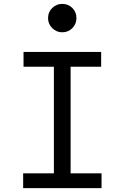

<svg xmlns="http://www.w3.org/2000/svg" viewBox="-20 -967 640 987"><path d="M99 0V-76H257V-624H101V-700H500V-624H343V-76H502V0ZM227 -874Q227 -905 248.5 -926Q270 -947 300 -947Q331 -947 352 -926Q373 -905 373 -874Q373 -844 352 -822.5Q331 -801 300 -801Q270 -801 248.5 -822.5Q227 -844 227 -874Z"/></svg>

Font: CommitMono
Style: 450Regular
Weight: 450
Designer: Eigil Nikolajsen
Foundry: Eigil Nikolajsen
Version: Version 1.002